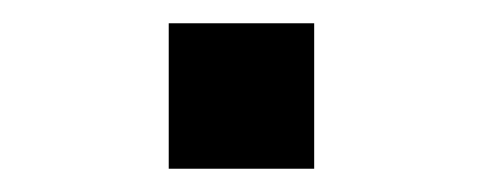

<svg xmlns="http://www.w3.org/2000/svg" viewBox="-20 -145 415 165"><path d="M125 -125H250V0H125Z"/></svg>

Font: Dogica Pixel
Style: Regular
Weight: 400
Designer: Roberto Mocci
Version: Version 001.000